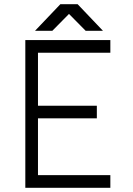

<svg xmlns="http://www.w3.org/2000/svg" viewBox="-20 -890 632 910"><path d="M146 -744H228L307 -824L386 -744H468L348 -870H266ZM100 0H503V-60H160V-329H439V-389H160V-640H503V-700H100Z"/></svg>

Font: Unageo
Style: Light
Weight: 300
Designer: Richard Sepsi
Foundry: Richard Sepsi
Version: Version 2.000